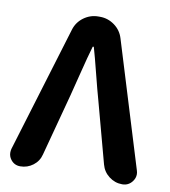

<svg xmlns="http://www.w3.org/2000/svg" viewBox="-83 -811 782 882"><g transform="rotate(10 308.5 -370.0)"><path d="M70.3 0Q42 0 25.4 -22.5Q14.6 -37.1 14.6 -54.7Q14.6 -62.5 16.6 -71.3L195.3 -659.2Q206.1 -695.3 236.8 -717.8Q267.6 -740.2 304.7 -740.2H312.5Q349.6 -740.2 380.4 -717.8Q411.1 -695.3 421.9 -659.2L601.6 -74.2Q604.5 -65.4 604.5 -56.6Q604.5 -39.1 592.8 -23.4Q575.2 0 545.9 0Q511.7 0 484.4 -21Q457 -42 448.2 -75.2L371.1 -361.3Q359.4 -402.3 339.8 -480Q320.3 -557.6 308.6 -597.7Q308.6 -599.6 305.7 -599.6Q302.7 -599.6 302.7 -597.7Q289.1 -551.8 269 -471.2Q249 -390.6 241.2 -361.3L164.1 -72.3Q156.2 -40 129.9 -20Q103.5 0 70.3 0Z"/></g></svg>

Font: Gen Jyuu GothicX Bold
Style: Bold
Weight: 700
Designer: Ryoko NISHIZUKA (kana &amp; ideographs); Paul D. Hunt (Latin, Greek &amp; Cyrillic); Wenlong ZHANG (bopomofo); Sandoll C
Version: Version 1.058.20140828